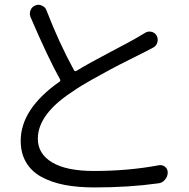

<svg xmlns="http://www.w3.org/2000/svg" viewBox="-20 -781 806 820"><path d="M597.7 -639.6Q610.4 -648.4 625.5 -645.5Q640.6 -642.6 648.4 -629.9Q656.2 -616.2 652.3 -601.1Q648.4 -585.9 634.8 -578.1Q615.2 -567.4 595.7 -557.6Q589.8 -554.7 536.1 -527.8Q482.4 -501 451.7 -484.4Q420.9 -467.8 372.6 -440.9Q324.2 -414.1 291 -390.6Q141.6 -293.9 141.6 -188.5Q141.6 -124 202.6 -87.4Q263.7 -50.8 380.9 -50.8Q528.3 -50.8 658.2 -75.2Q672.9 -78.1 684.6 -68.8Q696.3 -59.6 696.3 -44.9Q696.3 -26.4 684.6 -13.7Q673.8 0 656.2 2Q530.3 19.5 383.8 19.5Q312.5 19.5 256.3 8.8Q200.2 -2 157.2 -25.4Q114.3 -48.8 91.3 -87.9Q68.4 -127 68.4 -179.7Q68.4 -315.4 233.4 -431.6Q240.2 -435.5 236.3 -442.4Q185.5 -533.2 110.4 -708Q104.5 -722.7 110.4 -737.3Q116.2 -752 130.9 -757.8Q137.7 -760.7 144.5 -760.7Q152.3 -760.7 159.2 -756.8Q173.8 -751 178.7 -736.3Q231.4 -599.6 295.9 -481.4Q299.8 -474.6 306.6 -478.5Q359.4 -510.7 451.7 -559.1Q543.9 -607.4 561.5 -618.2Q585.9 -632.8 597.7 -639.6Z"/></svg>

Font: Gen Jyuu Gothic P Normal
Style: Regular
Weight: 300
Designer: [Source Han Sans]
Ryoko NISHIZUKA  (kana & ideographs); Paul D. Hunt (Latin, Greek & Cyrillic); Wenlong ZHANG  (bopomofo
Version: Version 1.002.20150607